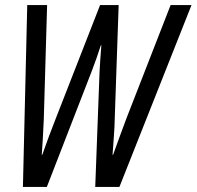

<svg xmlns="http://www.w3.org/2000/svg" viewBox="-20 -734 772 754"><path d="M70 0H164L342 -459Q351 -482 359.5 -507Q368 -532 376 -556H378Q376 -529 374 -502.5Q372 -476 371 -453L354 0H449L732 -714H650L478 -273Q465 -238 452 -203Q439 -168 424 -126H422Q424 -159 427 -195.5Q430 -232 431 -280L446 -714H373L198 -266Q184 -231 171 -195.5Q158 -160 146 -126H144Q146 -152 148 -187Q150 -222 152 -266L165 -714H87Z"/></svg>

Font: Noto Sans UI Condensed
Style: Italic
Weight: 400
Width: 3
Italic angle: -12°
Designer: Monotype Design Team
Foundry: Monotype Imaging Inc.
Version: Version 1.901